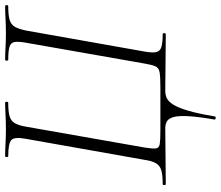

<svg xmlns="http://www.w3.org/2000/svg" viewBox="-76 -589 859 747"><g transform="rotate(-90 353.5 -215.5)"><path d="M262 189Q273 125 275 87Q277 49 271.5 30Q266 11 255 4.5Q244 -2 228 -2L11 0Q7 0 7 -6Q7 -12 11 -12Q46 -12 64.5 -17.5Q83 -23 92 -38.5Q101 -54 105 -82L187 -545Q195 -588 182.5 -600.5Q170 -613 119 -613Q116 -613 116 -619Q116 -625 119 -625Q142 -625 168.5 -623.5Q195 -622 223 -622Q255 -622 281.5 -623.5Q308 -625 327 -625Q331 -625 331 -619Q331 -613 327 -613Q292 -613 274 -607.5Q256 -602 247.5 -587Q239 -572 234 -543L153 -82Q148 -51 149.5 -38.5Q151 -26 166.5 -23.5Q182 -21 219 -21H387Q428 -21 445.5 -24Q463 -27 469 -40.5Q475 -54 480 -84L561 -545Q566 -574 563.5 -588.5Q561 -603 545 -608Q529 -613 495 -613Q491 -613 491 -619Q491 -625 495 -625Q518 -625 543 -623.5Q568 -622 598 -622Q627 -622 654.5 -623.5Q682 -625 703 -625Q707 -625 707 -619Q707 -613 703 -613Q668 -613 649.5 -607.5Q631 -602 622.5 -587Q614 -572 608 -543L526 -80Q521 -51 524.5 -36.5Q528 -22 544.5 -17Q561 -12 594 -12Q598 -12 598 -6Q598 0 594 0L373 -2Q358 -2 345 4Q332 10 320 29Q308 48 296.5 86.5Q285 125 274 191Q273 195 267 194Q261 193 262 189Z"/></g></svg>

Font: Cormorant Light
Style: Italic
Weight: 300
Italic angle: -10°
Designer: Christian Thalmann (Catharsis Fonts)
Foundry: Catharsis Fonts
Version: Version 4.000